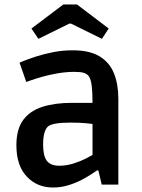

<svg xmlns="http://www.w3.org/2000/svg" viewBox="-20 -822 633 855"><path d="M216 13Q145 13 99 -36Q53 -85 53 -175Q53 -247 83.5 -288Q114 -329 169.5 -346.5Q225 -364 300 -364H392Q392 -411 388.5 -439.5Q385 -468 376 -482Q368 -493 353.5 -497.5Q339 -502 312 -502Q275 -502 237 -495.5Q199 -489 167.5 -480Q136 -471 116.5 -464Q97 -457 97 -457L67 -543Q67 -543 86.5 -551Q106 -559 139.5 -570Q173 -581 215.5 -589.5Q258 -598 304 -598Q379 -598 423.5 -571Q468 -544 487.5 -495.5Q507 -447 507 -382V0H433L418 -63H412Q406 -59 388 -47Q370 -35 343.5 -21Q317 -7 284 3Q251 13 216 13ZM244 -84Q276 -84 307.5 -94Q339 -104 361.5 -115.5Q384 -127 392 -132V-270Q385 -271 360 -273.5Q335 -276 294 -276Q214 -276 194 -259Q172 -240 172 -178Q172 -128 188.5 -106Q205 -84 244 -84ZM151 -649 120 -695 262 -802H323L464 -695L434 -649L296 -717H289Z"/></svg>

Font: Ruda
Style: Bold
Weight: 700
Designer: Mariela Monsalve and Angelina Sanchez
Foundry: Mariela Monsalve and Angelina Sanchez
Version: Version 2.000